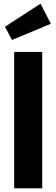

<svg xmlns="http://www.w3.org/2000/svg" viewBox="-20 -1022 305 1042"><path d="M200 -1002 7 -877 45 -805 256 -893ZM209 -740H57V0H209Z"/></svg>

Font: Glow Sans TC Compressed
Style: Bold
Weight: 700
Width: 2
Designer: Ryoko NISHIZUKA (kana, bopomofo & ideographs); Paul D. Hunt (Latin, Greek & Cyrillic); Sandoll Communications, Soo-young
Version: Version 0.93